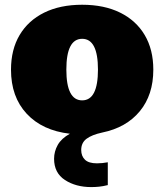

<svg xmlns="http://www.w3.org/2000/svg" viewBox="-20 -552 686 801"><path d="M360.8 228.5Q296.4 228.5 251 199Q205.6 169.4 205.6 110.4Q205.6 80.1 220.9 52.7Q236.3 25.4 271.5 5.9Q156.7 -7.3 91.3 -77.6Q25.9 -147.9 25.9 -261.2Q25.9 -345.2 61.8 -405.8Q97.7 -466.3 164.3 -499.3Q231 -532.2 322.8 -532.2Q414.6 -532.2 481.2 -499.3Q547.9 -466.3 583.7 -405.8Q619.6 -345.2 619.6 -261.2Q619.6 -156.2 563.2 -87.9Q506.8 -19.5 406.2 1Q363.3 10.3 341.1 26.9Q318.8 43.5 318.8 73.7Q318.8 99.1 334.5 114.3Q350.1 129.4 384.3 129.4Q407.2 129.4 429.7 125V220.2Q410.2 225.1 393.6 226.8Q377 228.5 360.8 228.5ZM322.8 -133.3Q388.7 -133.3 388.7 -261.7Q388.7 -390.1 322.8 -390.1Q256.8 -390.1 256.8 -261.7Q256.8 -133.3 322.8 -133.3Z"/></svg>

Font: Bevan
Style: Regular
Weight: 400
Designer: Vernon Adams
Foundry: Vernon Adams
Version: Version 2.100; ttfautohint (v1.8.3)